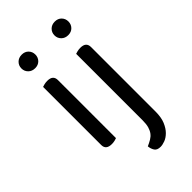

<svg xmlns="http://www.w3.org/2000/svg" viewBox="-259 -732 1002 1002"><g transform="rotate(-45 242.0 -231.5)"><path d="M160 -2Q155 0 145 2.5Q135 5 123 5Q80 5 80 -31V-460Q85 -462 95.5 -464.5Q106 -467 118 -467Q160 -467 160 -430ZM120 -658Q143 -658 157 -643.5Q171 -629 171 -608Q171 -587 157 -572.5Q143 -558 120 -558Q97 -558 82.5 -572.5Q68 -587 68 -608Q68 -629 82.5 -643.5Q97 -658 120 -658ZM324 30V-460Q329 -462 339.5 -464.5Q350 -467 362 -467Q404 -467 404 -430V45Q404 89 392 117.5Q380 146 362.5 163.5Q345 181 326 188Q307 195 293 195Q268 195 258.5 180.5Q249 166 247 146Q265 138 279.5 129.5Q294 121 303.5 108.5Q313 96 318.5 77.5Q324 59 324 30ZM364 -658Q387 -658 401 -643.5Q415 -629 415 -608Q415 -587 401 -572.5Q387 -558 364 -558Q341 -558 326.5 -572.5Q312 -587 312 -608Q312 -629 326.5 -643.5Q341 -658 364 -658Z"/></g></svg>

Font: Baloo 2 Latin
Style: Regular
Weight: 400
Designer: Sarang Kulkarni and Ek Type
Foundry: Ek Type
Version: Version 1.001